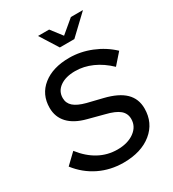

<svg xmlns="http://www.w3.org/2000/svg" viewBox="-223 -1039 1055 1169"><g transform="rotate(-30 304.5 -454.5)"><path d="M-5 -137 67 -206Q116 -143 176 -110.5Q236 -78 305 -78Q378 -78 424 -111.5Q470 -145 470 -198Q470 -237 441 -261.5Q412 -286 346 -302L236 -331Q155 -352 114 -396Q73 -440 73 -504Q73 -598 142.5 -653.5Q212 -709 328 -709Q406 -709 481.5 -678.5Q557 -648 614 -594L548 -519Q496 -569 437.5 -595Q379 -621 319 -621Q252 -621 212 -592.5Q172 -564 172 -516Q172 -480 198.5 -456.5Q225 -433 282 -418L388 -392Q482 -369 527 -325Q572 -281 572 -213Q572 -112 497 -51Q422 10 298 10Q206 10 128 -28Q50 -66 -5 -137ZM309 -919 369 -841 462 -919H547L413 -792H311L231 -919Z"/></g></svg>

Font: Red Hat Display Medium
Style: Italic
Weight: 500
Italic angle: -12°
Designer: Pentagram / MCKL
Foundry: Pentagram / MCKL
Version: Version 1.003; Red Hat Display Medium Italic